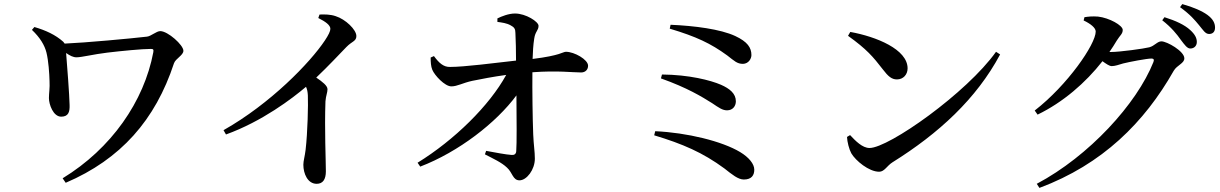

<svg xmlns="http://www.w3.org/2000/svg" viewBox="-20 -851 5960 938"><path d="M148 -719 136 -705C176 -667 198 -630 207 -594C217 -553 221 -493 222 -455C224 -421 219 -396 219 -372C219 -341 240 -281 279 -281C316 -281 321 -307 320 -338C319 -387 308 -532 303 -592C322 -579 337 -571 354 -571C379 -571 438 -586 505 -594C572 -602 674 -612 717 -612C729 -612 731 -609 729 -596C684 -356 524 -125 286 20L301 42C570 -73 739 -265 830 -542C838 -565 876 -581 876 -603C876 -631 800 -699 763 -699C744 -699 718 -674 698 -672C622 -663 393 -642 296 -638L289 -647C251 -681 203 -703 148 -719Z M1535 -763C1571 -745 1594 -728 1594 -710C1594 -699 1585 -680 1567 -653C1495 -545 1302 -345 1072 -215L1084 -194C1261 -258 1408 -370 1475 -427C1481 -414 1483 -402 1484 -385C1486 -340 1483 -205 1473 -119C1469 -86 1462 -65 1462 -46C1462 -3 1483 47 1527 47C1557 47 1572 26 1572 -14C1572 -69 1565 -217 1570 -356C1572 -383 1580 -399 1580 -415C1580 -432 1556 -451 1525 -472C1586 -530 1636 -584 1672 -621C1700 -650 1721 -649 1721 -675C1721 -706 1668 -757 1620 -772C1594 -781 1566 -781 1541 -780Z M2033 -37C2221 -109 2405 -252 2503 -385C2504 -269 2505 -148 2502 -112C2501 -99 2493 -93 2480 -94C2449 -96 2400 -106 2355 -114L2349 -97C2389 -76 2430 -58 2457 -32C2484 -8 2485 30 2518 30C2553 30 2593 -22 2593 -76C2593 -111 2587 -143 2585 -194C2582 -269 2580 -412 2581 -498C2705 -507 2777 -497 2819 -497C2840 -497 2853 -511 2853 -530C2853 -560 2786 -598 2745 -598C2729 -598 2720 -580 2582 -563C2583 -595 2585 -633 2590 -663C2595 -698 2611 -702 2611 -725C2611 -745 2549 -785 2496 -785C2465 -785 2430 -771 2410 -761V-744C2432 -741 2456 -738 2475 -727C2492 -718 2498 -710 2498 -690C2500 -656 2501 -598 2501 -555C2394 -543 2249 -524 2179 -524C2147 -523 2125 -543 2100 -577L2084 -570C2084 -548 2085 -527 2092 -510C2103 -483 2153 -429 2185 -429C2214 -429 2241 -446 2287 -456C2331 -465 2388 -476 2453 -485C2371 -335 2200 -167 2020 -56Z M3651 -582C3651 -618 3632 -647 3572 -675C3499 -709 3372 -725 3256 -730L3252 -711C3382 -672 3452 -639 3533 -580C3568 -553 3581 -539 3610 -539C3637 -540 3651 -564 3651 -582ZM3214 -487 3209 -468C3338 -422 3408 -379 3459 -347C3493 -324 3510 -312 3532 -312C3560 -312 3575 -333 3575 -356C3575 -394 3545 -418 3502 -437C3451 -459 3346 -486 3214 -487ZM3181 -210 3176 -190C3315 -148 3413 -106 3519 -28C3557 2 3586 26 3614 26C3652 26 3665 5 3665 -22C3665 -50 3639 -82 3596 -108C3508 -161 3337 -203 3181 -210Z M4134 -695 4123 -676C4215 -610 4245 -574 4293 -512C4319 -478 4336 -463 4362 -463C4393 -463 4414 -487 4414 -517C4414 -610 4261 -672 4134 -695ZM4846 -598C4703 -397 4322 -128 4228 -128C4193 -128 4159 -163 4133 -191L4118 -182C4119 -158 4128 -122 4139 -102C4160 -66 4225 -12 4275 -12C4301 -12 4313 -41 4340 -58C4566 -199 4750 -368 4866 -585Z M5749 -656C5768 -631 5780 -614 5795 -614C5814 -614 5827 -627 5827 -646C5827 -665 5818 -683 5795 -704C5767 -730 5723 -750 5669 -767L5658 -752C5704 -716 5730 -683 5749 -656ZM5837 -729C5858 -704 5868 -685 5887 -685C5905 -685 5916 -696 5916 -716C5916 -738 5906 -758 5879 -778C5853 -797 5810 -816 5756 -831L5745 -816C5796 -779 5817 -753 5837 -729ZM5045 47 5058 67C5366 -48 5571 -253 5714 -505C5730 -533 5766 -541 5766 -566C5766 -601 5681 -649 5654 -649C5634 -649 5621 -627 5595 -620C5568 -613 5449 -597 5409 -597H5400C5413 -616 5425 -634 5436 -653C5452 -679 5465 -685 5465 -705C5465 -727 5399 -764 5344 -770C5316 -772 5297 -770 5278 -767L5274 -751C5308 -735 5333 -715 5333 -697C5333 -635 5195 -435 5035 -311L5049 -291C5173 -351 5283 -446 5366 -552C5384 -539 5400 -528 5411 -528C5428 -528 5446 -535 5467 -541C5499 -549 5583 -565 5605 -565C5615 -565 5620 -561 5615 -548C5534 -344 5300 -88 5045 47Z"/></svg>

Font: Noto Serif SC SemiBold
Style: Regular
Weight: 600
Designer: Ryoko NISHIZUKA 西塚涼子 (kana & ideographs); Frank Grießhammer (Latin, Greek & Cyrillic); Wenlong ZHANG 张文龙 (bopomofo); San
Foundry: Adobe
Version: Version 2.001;hotconv 1.1.0;makeotfexe 2.6.0